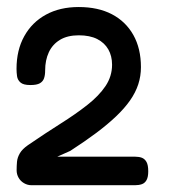

<svg xmlns="http://www.w3.org/2000/svg" viewBox="-20 -726 487 552"><path d="M70.8 -193.5Q59 -193.5 49 -199.4Q39 -205.2 33.4 -215.1Q27.8 -225 27.8 -236.5Q27.8 -249 28.9 -261.1Q30 -273.2 37.1 -285.4Q44.2 -297.5 60.5 -308.8Q110.5 -343 154.2 -370.6Q198 -398.2 231.2 -424.4Q264.5 -450.5 283.4 -478.6Q302.2 -506.8 302.2 -540Q302.2 -565 291.4 -584Q280.5 -603 259.4 -613.8Q238.2 -624.5 206.5 -624.5Q174 -624.5 152.5 -611.5Q131 -598.5 120.4 -575.8Q109.8 -553 109.8 -523.5Q109.8 -510 106.6 -500.9Q103.5 -491.8 94.6 -486.6Q85.8 -481.5 67.2 -481.5Q47 -481.5 38.8 -488.9Q30.5 -496.2 29 -507Q27.5 -517.8 27.5 -528Q27.5 -582 49.8 -622Q72 -662 112.1 -683.9Q152.2 -705.8 206.2 -705.8Q262 -705.8 301.8 -685Q341.5 -664.2 363.4 -625.4Q385.2 -586.5 385.2 -533Q385.2 -507.2 377.5 -483.6Q369.8 -460 354 -437.4Q338.2 -414.8 314.1 -391.8Q290 -368.8 257.1 -344.1Q224.2 -319.5 182 -292.2L144.5 -275.5H369Q379.8 -275.5 388 -272.4Q396.2 -269.2 401.2 -260.4Q406.2 -251.5 406.2 -233.5Q406.2 -217.2 401.4 -208.4Q396.5 -199.5 387.9 -196.5Q379.2 -193.5 368.2 -193.5Z"/></svg>

Font: Fredoka Light
Style: Regular
Weight: 300
Designer: Ben Nathan
Foundry: Milena B. Brandão, Ben Nathan
Version: Version 2.001